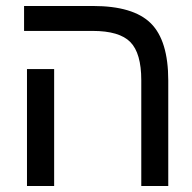

<svg xmlns="http://www.w3.org/2000/svg" viewBox="-20 -619 640 639"><path d="M160.2 0H69.8V-389.2H160.2ZM540 0H450.2V-352.1Q450.2 -441.9 413.8 -479Q377.4 -516.1 288.1 -516.1H60.1V-599.1H289.1Q423.8 -599.1 481.9 -541.5Q540 -483.9 540 -351.1Z"/></svg>

Font: Cousine
Style: Regular
Weight: 400
Monospace: yes
Designer: Steve Matteson
Foundry: Ascender Corporation
Version: Version 1.20